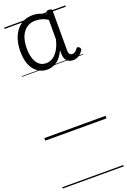

<svg xmlns="http://www.w3.org/2000/svg" viewBox="-229 -969 937 1413"><g transform="rotate(-20 239.5 -262.5)"><path d="M195 -486Q132 -486 92 -536Q52 -586 52 -680Q52 -729 64 -769Q76 -809 98.5 -838.5Q121 -868 153.5 -884Q186 -900 229 -900Q253 -900 279 -892.5Q305 -885 329 -870L330 -882Q331 -890 337 -893Q343 -896 354 -896Q367 -896 372.5 -892.5Q378 -889 378 -880V-572Q378 -558 381 -549Q384 -540 390.5 -535.5Q397 -531 406 -531Q417 -531 427 -537.5Q437 -544 449 -560Q453 -565 459 -565Q465 -565 470 -559Q477 -555 478 -548Q479 -541 476 -535Q468 -521 455.5 -509.5Q443 -498 428 -492Q413 -486 398 -486Q366 -486 348.5 -504.5Q331 -523 330 -556Q330 -563 329.5 -571.5Q329 -580 329 -588Q305 -534 270 -510Q235 -486 195 -486ZM104 -682Q104 -639 115 -605Q126 -571 148 -552Q170 -533 204 -533Q229 -533 253 -547.5Q277 -562 297 -593.5Q317 -625 329 -675V-826Q303 -843 278.5 -849Q254 -855 232 -855Q202 -855 179 -843.5Q156 -832 139 -810.5Q122 -789 113 -757Q104 -725 104 -682ZM0 365H479V375H0ZM0 -20H479V0H0ZM0 -505H479V-500H0ZM0 -885H479V-875H0Z"/></g></svg>

Font: Playwrite IT Moderna Guides
Style: Regular
Weight: 400
Designer: Veronika Burian, José Scaglione
Foundry: TypeTogether
Version: Version 1.003